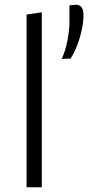

<svg xmlns="http://www.w3.org/2000/svg" viewBox="-20 -793 374 813"><path d="M92.5 0V-731.5L157 -741V0ZM241.5 -543.5Q258.5 -581.5 266.2 -624.5Q274 -667.5 274 -695.5V-770.5L303.5 -773Q333.5 -770.5 333.5 -730.5Q333.5 -699.5 325.8 -664.5Q318 -629.5 305.5 -598Q293 -566.5 279 -545Z"/></svg>

Font: Heraclito Light
Style: Regular
Weight: 300
Designer: Kostas Bartsokas (font) & Cristiano Sobral (main changes)
Foundry: Kostas Bartsokas (font) & Cristiano Sobral (main changes)
Version: Version 1.00;July 8, 2020;FontCreator 13.0.0.2655 64-bit